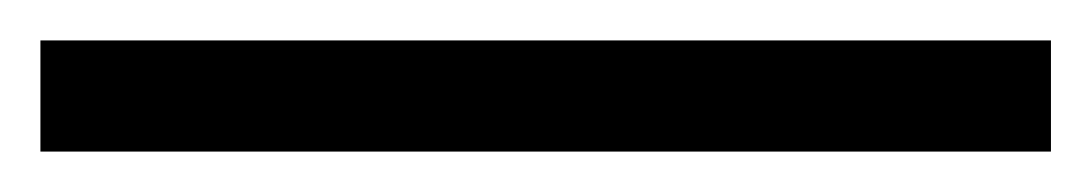

<svg xmlns="http://www.w3.org/2000/svg" viewBox="-20 58 540 95"><path d="M0 133V78H500V133Z"/></svg>

Font: renner_400book
Style: Book
Weight: 400
Version: Version 003.000 ; ttfautohint (v0.97) -l 8 -r 50 -G 200 -x 1